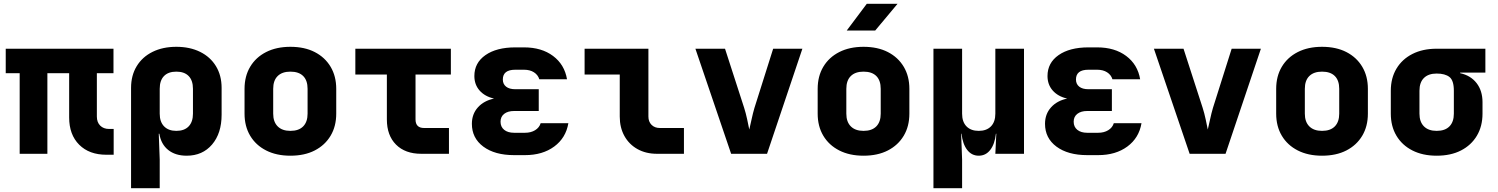

<svg xmlns="http://www.w3.org/2000/svg" viewBox="-20 -805 7840 1005"><path d="M537 5Q447 5 394.5 -47.5Q342 -100 342 -190V-422H228V0H83V-422H10V-550H574V-422H487V-195Q487 -165 504.5 -147.5Q522 -130 551 -130H575V5Z M666 180V-345Q666 -410 695.5 -458.5Q725 -507 778.5 -533.5Q832 -560 903 -560Q974 -560 1027.5 -533.5Q1081 -507 1110.5 -458.5Q1140 -410 1140 -345V-205Q1140 -107 1090 -48.5Q1040 10 957 10Q898 10 860.5 -20Q823 -50 814 -105H811L816 30V180ZM903 -120Q945 -120 967.5 -143.5Q990 -167 990 -210V-340Q990 -384 967.5 -407Q945 -430 903 -430Q861 -430 838.5 -407Q816 -384 816 -340V-210Q816 -167 839 -143.5Q862 -120 903 -120Z M1500 10Q1427 10 1373 -17.5Q1319 -45 1289.5 -94.5Q1260 -144 1260 -210V-340Q1260 -406 1289.5 -455.5Q1319 -505 1373 -532.5Q1427 -560 1500 -560Q1574 -560 1627.5 -532.5Q1681 -505 1710.5 -455.5Q1740 -406 1740 -340V-210Q1740 -144 1710.5 -94.5Q1681 -45 1627.5 -17.5Q1574 10 1500 10ZM1500 -120Q1544 -120 1567 -143.5Q1590 -167 1590 -210V-340Q1590 -384 1567 -407Q1544 -430 1500 -430Q1457 -430 1433.5 -407Q1410 -384 1410 -340V-210Q1410 -167 1433.5 -143.5Q1457 -120 1500 -120Z M2185 0Q2101 0 2053 -48Q2005 -96 2005 -180V-415H1840V-550H2340V-415H2155V-180Q2155 -135 2200 -135H2330V0Z M2728 7H2671Q2570 7 2510 -37.5Q2450 -82 2450 -157Q2450 -208 2481.5 -243Q2513 -278 2566 -289Q2518 -300 2490.5 -331Q2463 -362 2463 -407Q2463 -476 2521 -516.5Q2579 -557 2677 -557H2723Q2815 -557 2875 -512Q2935 -467 2948 -390H2803Q2796 -413 2775 -426.5Q2754 -440 2723 -440H2677Q2612 -440 2612 -389Q2612 -365 2629 -351.5Q2646 -338 2677 -338H2800V-224H2671Q2638 -224 2619 -209Q2600 -194 2600 -168Q2600 -141 2619 -125.5Q2638 -110 2671 -110H2728Q2759 -110 2781 -123.5Q2803 -137 2810 -160H2955Q2942 -83 2881 -38Q2820 7 2728 7Z M3419 0Q3361 0 3317 -24.5Q3273 -49 3248.5 -93Q3224 -137 3224 -195V-415H3040V-550H3374V-195Q3374 -168 3390.5 -151.5Q3407 -135 3434 -135H3560V0Z M3807 0 3620 -550H3775L3875 -241Q3884 -213 3891 -180Q3898 -147 3902 -127Q3907 -147 3914 -180Q3921 -213 3929 -240L4027 -550H4180L3995 0Z M4500 10Q4427 10 4373 -17.5Q4319 -45 4289.5 -94.5Q4260 -144 4260 -210V-340Q4260 -406 4289.5 -455.5Q4319 -505 4373 -532.5Q4427 -560 4500 -560Q4574 -560 4627.5 -532.5Q4681 -505 4710.5 -455.5Q4740 -406 4740 -340V-210Q4740 -144 4710.5 -94.5Q4681 -45 4627.5 -17.5Q4574 10 4500 10ZM4500 -120Q4544 -120 4567 -143.5Q4590 -167 4590 -210V-340Q4590 -384 4567 -407Q4544 -430 4500 -430Q4457 -430 4433.5 -407Q4410 -384 4410 -340V-210Q4410 -167 4433.5 -143.5Q4457 -120 4500 -120ZM4412 -645 4517 -785H4678L4561 -645Z M4866 180V-550H5016V-210Q5016 -167 5039 -143.5Q5062 -120 5103 -120Q5144 -120 5167 -143.5Q5190 -167 5190 -210V-550H5340V0H5190L5195 -105H5193Q5187 -51 5163.5 -20.5Q5140 10 5103 10Q5066 10 5042.5 -20.5Q5019 -51 5013 -105H5011L5016 30V180Z M5728 7H5671Q5570 7 5510 -37.5Q5450 -82 5450 -157Q5450 -208 5481.5 -243Q5513 -278 5566 -289Q5518 -300 5490.5 -331Q5463 -362 5463 -407Q5463 -476 5521 -516.5Q5579 -557 5677 -557H5723Q5815 -557 5875 -512Q5935 -467 5948 -390H5803Q5796 -413 5775 -426.5Q5754 -440 5723 -440H5677Q5612 -440 5612 -389Q5612 -365 5629 -351.5Q5646 -338 5677 -338H5800V-224H5671Q5638 -224 5619 -209Q5600 -194 5600 -168Q5600 -141 5619 -125.5Q5638 -110 5671 -110H5728Q5759 -110 5781 -123.5Q5803 -137 5810 -160H5955Q5942 -83 5881 -38Q5820 7 5728 7Z M6207 0 6020 -550H6175L6275 -241Q6284 -213 6291 -180Q6298 -147 6302 -127Q6307 -147 6314 -180Q6321 -213 6329 -240L6427 -550H6580L6395 0Z M6900 10Q6827 10 6773 -17.5Q6719 -45 6689.5 -94.5Q6660 -144 6660 -210V-340Q6660 -406 6689.5 -455.5Q6719 -505 6773 -532.5Q6827 -560 6900 -560Q6974 -560 7027.5 -532.5Q7081 -505 7110.5 -455.5Q7140 -406 7140 -340V-210Q7140 -144 7110.5 -94.5Q7081 -45 7027.5 -17.5Q6974 10 6900 10ZM6900 -120Q6944 -120 6967 -143.5Q6990 -167 6990 -210V-340Q6990 -384 6967 -407Q6944 -430 6900 -430Q6857 -430 6833.5 -407Q6810 -384 6810 -340V-210Q6810 -167 6833.5 -143.5Q6857 -120 6900 -120Z M7500 10Q7427 10 7373 -17.5Q7319 -45 7289.5 -94.5Q7260 -144 7260 -210V-330Q7260 -396 7289.5 -445.5Q7319 -495 7373 -522.5Q7427 -550 7500 -550H7755V-425H7623V-422Q7678 -410 7709 -370Q7740 -330 7740 -270V-210Q7740 -144 7710.5 -94.5Q7681 -45 7627.5 -17.5Q7574 10 7500 10ZM7500 -120Q7544 -120 7567 -143.5Q7590 -167 7590 -210V-330Q7590 -384 7567 -402Q7544 -420 7500 -420Q7457 -420 7433.5 -397Q7410 -374 7410 -330V-210Q7410 -167 7433.5 -143.5Q7457 -120 7500 -120Z"/></svg>

Font: NKDuy Mono ExtraBold
Style: Regular
Weight: 800
Monospace: yes
Designer: NKDuy
Foundry: NKDuy
Version: Version 2.251; ttfautohint (v1.8.4.7-5d5b)